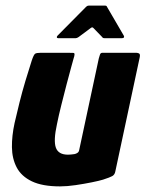

<svg xmlns="http://www.w3.org/2000/svg" viewBox="-20 -660 519 684"><path d="M194 4Q131 4 93.5 -14Q56 -32 39.5 -63.5Q23 -95 22.5 -135.5Q22 -176 32 -222Q40 -257 49.5 -295Q59 -333 70.5 -371.5Q82 -410 93 -444Q100 -465 105 -468.5Q110 -472 126 -472H220Q235 -472 242 -471.5Q249 -471 242 -451Q241 -447 234 -422Q227 -397 217.5 -360.5Q208 -324 198.5 -286Q189 -248 183 -218Q170 -159 179 -134Q188 -109 222 -109Q226 -109 232.5 -109.5Q239 -110 245 -111Q251 -112 256 -115.5Q261 -119 262 -125L332 -452Q334 -458 336 -465Q338 -472 345 -472H465Q469 -472 474.5 -470Q480 -468 478 -457L391 -50Q389 -38 380.5 -33Q372 -28 347 -20Q334 -16 307 -10.5Q280 -5 249.5 -0.5Q219 4 194 4ZM187 -524Q183 -524 182.5 -527Q182 -530 185 -533L287 -636Q291 -640 296 -640H354Q360 -640 361 -636L421 -533Q423 -530 421.5 -527Q420 -524 415 -524H352Q346 -524 344 -528L313 -560Q309 -565 303 -560L260 -528Q254 -524 250 -524Z"/></svg>

Font: Glory ExtraBold
Style: Italic
Weight: 800
Italic angle: -12°
Version: Version 1.011